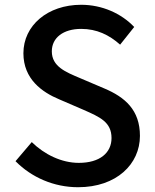

<svg xmlns="http://www.w3.org/2000/svg" viewBox="-20 -770 648 804"><path d="M307 14C468 14 566 -83 566 -201C566 -309 504 -363 416 -400L315 -443C256 -468 197 -491 197 -555C197 -612 245 -649 320 -649C385 -649 437 -624 483 -583L542 -657C488 -714 407 -750 320 -750C179 -750 78 -663 78 -547C78 -439 156 -384 228 -354L330 -310C398 -280 447 -259 447 -192C447 -130 398 -88 310 -88C238 -88 166 -123 113 -175L45 -95C112 -27 206 14 307 14Z"/></svg>

Font: Noto Sans CJK HK Medium
Style: Regular
Weight: 500
Designer: Ryoko NISHIZUKA 西塚涼子 (kana, bopomofo & ideographs); Paul D. Hunt (Latin, Greek & Cyrillic); Sandoll Communications 산돌커뮤니
Foundry: Adobe
Version: Version 2.004;hotconv 1.0.118;makeotfexe 2.5.65603